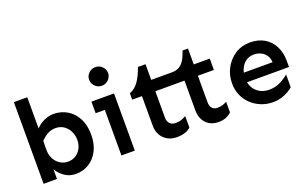

<svg xmlns="http://www.w3.org/2000/svg" viewBox="-86 -1141 2477 1553"><g transform="rotate(-20 1152.5 -364.5)"><path d="M352.5 14.6Q297.9 14.6 256.3 -14.2Q214.8 -43 192.4 -83V0H77.1V-703.1H192.4V-434.6Q220.7 -465.8 261.7 -484.9Q302.7 -503.9 343.8 -503.9Q408.2 -503.9 460.9 -472.7Q513.7 -441.4 544.4 -382.8Q575.2 -324.2 575.2 -242.2Q575.2 -161.1 544.4 -103.5Q513.7 -45.9 463.4 -15.6Q413.1 14.6 352.5 14.6ZM325.2 -100.6Q364.3 -100.6 393.6 -119.6Q422.9 -138.7 439 -170.9Q455.1 -203.1 455.1 -242.2Q455.1 -281.2 438.5 -314.9Q421.9 -348.6 392.1 -369.6Q362.3 -390.6 321.3 -390.6Q283.2 -390.6 252 -373.5Q220.7 -356.4 193.4 -326.2L192.4 -251Q192.4 -205.1 210.9 -171.4Q229.5 -137.7 259.8 -119.1Q290 -100.6 325.2 -100.6Z M792 -584Q758.8 -584 734.9 -607.9Q710.9 -631.8 710.9 -664.1Q710.9 -697.3 734.9 -720.7Q758.8 -744.1 792 -744.1Q814.5 -744.1 833 -733.4Q851.6 -722.7 862.8 -704.1Q874 -685.5 874 -664.1Q874 -643.6 862.8 -624.5Q851.6 -605.5 833 -594.7Q814.5 -584 792 -584ZM747.1 0V-492.2H862.3V0ZM668 -392.6V-492.2H862.3V-392.6Z M1578.1 14.6Q1535.2 14.6 1502.4 -4.4Q1469.7 -23.4 1451.7 -58.1Q1433.6 -92.8 1433.6 -139.6V-394.5H1299.8V-492.2H1360.4Q1398.4 -492.2 1423.8 -506.8Q1449.2 -521.5 1468.3 -552.2Q1487.3 -583 1502 -628.9H1548.8V-492.2H1686.5V-394.5H1548.8V-167Q1548.8 -133.8 1564.5 -115.2Q1580.1 -96.7 1610.4 -96.7Q1636.7 -96.7 1655.8 -103Q1674.8 -109.4 1691.4 -119.1V-27.3Q1673.8 -9.8 1647 2.4Q1620.1 14.6 1578.1 14.6ZM1219.7 14.6Q1176.8 14.6 1142.1 -4.4Q1107.4 -23.4 1087.4 -58.1Q1067.4 -92.8 1067.4 -139.6V-394.5H983.4V-449.2Q1031.2 -467.8 1062.5 -513.2Q1093.8 -558.6 1117.2 -627H1182.6V-492.2H1334V-394.5H1182.6V-167Q1182.6 -133.8 1200.7 -115.2Q1218.8 -96.7 1251 -96.7Q1280.3 -96.7 1302.2 -105Q1324.2 -113.3 1340.8 -123V-24.4Q1323.2 -6.8 1292.5 3.9Q1261.7 14.6 1219.7 14.6Z M2049.8 14.6Q1995.1 14.6 1947.8 -4.4Q1900.4 -23.4 1863.8 -58.1Q1827.1 -92.8 1807.1 -139.6Q1787.1 -186.5 1787.1 -241.2Q1787.1 -312.5 1819.3 -372.1Q1851.6 -431.6 1907.2 -467.8Q1962.9 -503.9 2034.2 -503.9Q2107.4 -503.9 2159.2 -472.7Q2210.9 -441.4 2238.3 -386.7Q2265.6 -332 2265.6 -260.7V-209H1893.6V-291H2154.3Q2151.4 -329.1 2133.3 -353.5Q2115.2 -377.9 2088.4 -389.6Q2061.5 -401.4 2032.2 -401.4Q1992.2 -401.4 1962.9 -380.9Q1933.6 -360.4 1917.5 -324.2Q1901.4 -288.1 1901.4 -241.2Q1901.4 -198.2 1920.4 -164.1Q1939.5 -129.9 1974.1 -110.4Q2008.8 -90.8 2053.7 -90.8Q2108.4 -90.8 2151.9 -113.3Q2195.3 -135.7 2222.7 -160.2V-50.8Q2208 -36.1 2181.6 -21Q2155.3 -5.9 2121.6 4.4Q2087.9 14.6 2049.8 14.6Z"/></g></svg>

Font: Sen SemiBold
Style: Regular
Weight: 600
Designer: Kosal Sen, Philatype
Foundry: Philatype
Version: Version 2.000;gftools[0.9.31]